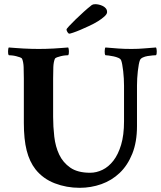

<svg xmlns="http://www.w3.org/2000/svg" viewBox="-20 -889 770 918"><path d="M165 -655Q181 -655 199.5 -655.5Q218 -656 236.5 -657Q255 -658 273 -659.5Q291 -661 306 -662Q309 -658 309.5 -644Q310 -630 306 -625Q301 -625 291 -624Q281 -623 271 -620.5Q261 -618 252.5 -615Q244 -612 242 -607Q236 -592 235 -568.5Q234 -545 234 -513V-330Q234 -284 239.5 -236Q245 -188 263 -150Q281 -112 316 -87.5Q351 -63 411 -63Q441 -63 470 -77Q499 -91 522 -120.5Q545 -150 559 -196.5Q573 -243 573 -309V-479Q573 -495 572 -513.5Q571 -532 569 -549Q567 -566 564.5 -580Q562 -594 559 -601Q556 -608 545.5 -612.5Q535 -617 523 -619.5Q511 -622 500 -623.5Q489 -625 484 -625Q480 -630 480.5 -644Q481 -658 484 -662Q519 -659 546.5 -657Q574 -655 609 -655Q642 -655 668.5 -657.5Q695 -660 726 -662Q729 -658 729.5 -644Q730 -630 726 -625Q721 -625 709.5 -624Q698 -623 685.5 -621Q673 -619 662.5 -614Q652 -609 649 -601Q646 -594 643.5 -580Q641 -566 639 -549Q637 -532 636 -514Q635 -496 635 -480V-286Q635 -210 612.5 -154Q590 -98 552 -62Q514 -26 464.5 -8.5Q415 9 361 9Q298 9 242 -12.5Q186 -34 150 -79Q121 -116 107.5 -169.5Q94 -223 94 -301V-513Q94 -545 93 -568.5Q92 -592 86 -607Q84 -612 75.5 -615Q67 -618 57 -620.5Q47 -623 37 -624Q27 -625 22 -625Q18 -630 18.5 -644Q19 -658 22 -662Q37 -661 55 -659.5Q73 -658 92.5 -657Q112 -656 130.5 -655.5Q149 -655 165 -655ZM298 -748Q298 -751 310.5 -764.5Q323 -778 341.5 -796Q360 -814 381 -833Q402 -852 419 -865Q422 -867 426 -868Q430 -869 436 -869Q443 -869 452.5 -867Q462 -865 471 -860.5Q480 -856 486 -849Q492 -842 492 -831Q492 -822 479.5 -810.5Q467 -799 448.5 -787.5Q430 -776 407.5 -765.5Q385 -755 365 -746.5Q345 -738 330 -733Q315 -728 312 -728Q307 -728 302.5 -735.5Q298 -743 298 -748Z"/></svg>

Font: Vermiglione
Style: Bold
Weight: 700
Version: Version 1.000